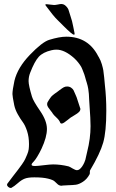

<svg xmlns="http://www.w3.org/2000/svg" viewBox="-20 -921 567 941"><path d="M245.1 -896.5Q252 -896.5 263.7 -898.9Q275.4 -901.4 280.3 -901.4Q290 -901.4 296.9 -896.5Q303.7 -891.6 308.6 -885.3Q313.5 -878.9 315.4 -874Q317.4 -869.1 320.3 -858.4Q323.2 -847.7 325.2 -842.8Q330.1 -829.1 333 -817.4Q335.9 -805.7 338.9 -790.5Q341.8 -775.4 344.7 -761.7Q345.7 -758.8 345.7 -754.9Q345.7 -751 342.8 -751Q337.9 -751 324.7 -762.2Q311.5 -773.4 288.1 -796.9Q264.6 -820.3 261.7 -823.2Q242.2 -841.8 204.1 -893.6L202.1 -897.5Q202.1 -900.4 209 -900.4Q212.9 -900.4 226.6 -898.4Q240.2 -896.5 245.1 -896.5ZM274.4 -321.3Q270.5 -332 257.3 -344.2Q244.1 -356.4 239.3 -363.3Q236.3 -369.1 228.5 -378.4Q220.7 -387.7 215.8 -395.5Q210.9 -403.3 210.9 -410.2Q210.9 -418 214.8 -422.9Q218.8 -429.7 221.7 -434.1Q224.6 -438.5 227.5 -442.4Q230.5 -446.3 232.4 -448.7Q234.4 -451.2 238.3 -454.1Q242.2 -457 243.2 -458Q244.1 -459 249.5 -462.9Q254.9 -466.8 256.8 -467.8Q260.7 -470.7 272.9 -480Q285.2 -489.3 292.5 -493.2Q299.8 -497.1 308.6 -497.1Q320.3 -497.1 328.6 -491.2Q336.9 -485.4 340.3 -479Q343.8 -472.7 348.6 -460.4Q353.5 -448.2 355.5 -444.3L374 -387.7Q374 -378.9 367.2 -372.1Q360.4 -365.2 345.2 -356.4Q330.1 -347.7 326.2 -344.7Q322.3 -341.8 312 -333.5Q301.8 -325.2 294.4 -320.3Q287.1 -315.4 282.2 -315.4Q276.4 -315.4 274.4 -321.3ZM127.9 -564.5Q120.1 -544.9 120.1 -523.4Q120.1 -502.9 136.7 -447.3Q142.6 -426.8 176.3 -377.9Q210 -329.1 210 -289.1Q210 -249 183.6 -192.4Q172.9 -169.9 162.6 -153.3Q152.3 -136.7 147 -131.3Q141.6 -126 138.2 -121.6Q134.8 -117.2 134.8 -113.3Q134.8 -107.4 152.3 -107.4Q163.1 -107.4 194.3 -111.3Q225.6 -115.2 240.2 -115.2Q277.3 -115.2 316.4 -105.5Q322.3 -103.5 335.9 -95.2Q349.6 -86.9 357.4 -86.9Q370.1 -86.9 382.8 -105.5Q388.7 -114.3 393.1 -124Q397.5 -133.8 398.4 -138.2Q399.4 -142.6 402.8 -157.7Q406.2 -172.9 407.2 -176.8Q423.8 -242.2 423.8 -302.7Q423.8 -336.9 418.9 -402.3Q418 -412.1 417 -432.1Q416 -452.1 415.5 -460.9Q415 -469.7 412.6 -484.9Q410.2 -500 405.3 -515.6Q404.3 -518.6 400.9 -529.8Q397.5 -541 397 -543.9Q396.5 -546.9 393.1 -556.6Q389.6 -566.4 388.2 -569.3Q386.7 -572.3 383.8 -580.6Q380.9 -588.9 378.4 -592.8Q376 -596.7 371.6 -603.5Q367.2 -610.4 363.3 -614.7Q359.4 -619.1 354.5 -625Q349.6 -630.9 343.8 -635.7Q296.9 -677.7 256.8 -677.7Q244.1 -677.7 232.4 -674.8Q190.4 -665 169.9 -642.6Q149.4 -620.1 127.9 -564.5ZM282.2 -10.7Q271.5 -10.7 263.7 -17.1Q255.9 -23.4 248.5 -31.2Q241.2 -39.1 215.8 -45.4Q190.4 -51.8 148.4 -51.8Q117.2 -51.8 101.1 -45.4Q85 -39.1 67.4 -23.4Q49.8 -7.8 35.2 0H31.2Q26.4 0 20.5 -4.9Q14.6 -9.8 14.6 -15.6Q14.6 -19.5 16.6 -21.5Q25.4 -33.2 43.9 -57.6Q62.5 -82 68.8 -89.8Q75.2 -97.7 87.4 -115.2Q99.6 -132.8 103.5 -141.6Q107.4 -150.4 113.3 -164.1Q119.1 -177.7 120.6 -189.5Q122.1 -201.2 122.1 -214.8Q122.1 -250 112.8 -278.3Q103.5 -306.6 91.8 -322.3Q80.1 -337.9 67.4 -360.4Q54.7 -382.8 49.8 -405.3Q41 -449.2 41 -460Q41 -479.5 50.8 -525.4Q66.4 -589.8 126.5 -652.3Q186.5 -714.8 220.7 -725.6Q271.5 -741.2 304.7 -741.2Q413.1 -741.2 461.9 -644.5Q462.9 -642.6 463.9 -641.6Q473.6 -625 479 -606.4Q484.4 -587.9 486.3 -576.7Q488.3 -565.4 490.7 -540.5Q493.2 -515.6 494.1 -503.9Q501 -444.3 501 -377.9Q501 -275.4 485.8 -222.2Q470.7 -168.9 421.9 -86.9Q419.9 -84 420.4 -77.1Q420.9 -70.3 418.9 -66.4Q406.2 -43 386.7 -30.3Q367.2 -17.6 351.6 -15.6Q335.9 -13.7 314.5 -13.2Q293 -12.7 287.1 -11.7Q286.1 -11.7 284.7 -11.2Q283.2 -10.7 282.2 -10.7Z"/></svg>

Font: Isabella
Style: Medium
Weight: 500
Designer: John Stracke
Version: Version 001.202